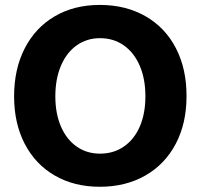

<svg xmlns="http://www.w3.org/2000/svg" viewBox="-20 -731 798 764"><path d="M377 12.2Q275.4 12.2 198 -32.5Q120.7 -77.1 78.4 -158.7Q36.1 -240.2 36.1 -347.7Q36.1 -456.1 78.4 -538.6Q120.7 -621.1 198 -666.3Q275.4 -711.4 377 -711.4Q480.5 -711.4 559.2 -666.3Q637.9 -621.1 680.3 -538.6Q722.7 -456.1 722.2 -347.7Q722.2 -240.2 679.3 -158.7Q636.4 -77.1 558.2 -32.5Q480 12.2 377 12.2ZM377.9 -119.6Q432.1 -119.6 473.1 -148Q514.1 -176.3 536.4 -227.8Q558.6 -279.4 558.6 -347.7Q558.6 -417 536.1 -469.2Q513.7 -521.5 472.8 -550.3Q431.9 -579.1 377.9 -579.1Q325.2 -579.1 284.9 -550.3Q244.5 -521.5 222.4 -469.1Q200.2 -416.8 200.2 -347.5Q200.2 -279.3 222.4 -227.8Q244.5 -176.3 284.9 -147.9Q325.2 -119.6 377.9 -119.6Z"/></svg>

Font: DavidDev Light
Style: Regular
Weight: 300
Designer: David.dev
Foundry: David.dev
Version: Version 1.001;FEAKit 1.0